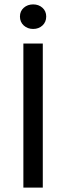

<svg xmlns="http://www.w3.org/2000/svg" viewBox="-20 -854 301 874"><path d="M86.4 0V-655.8H174.8V0ZM130.9 -722.2Q105.5 -722.2 88.1 -738Q70.8 -753.9 70.8 -778.8Q70.8 -803.2 88.1 -818.6Q105.5 -834 130.9 -834Q156.2 -834 173.3 -818.6Q190.4 -803.2 190.4 -778.8Q190.4 -753.9 173.3 -738Q156.2 -722.2 130.9 -722.2Z"/></svg>

Font: Varta Medium
Style: Regular
Weight: 500
Designer: Joana Correia, Viktoriya Grabowska, Eben Sorkin
Foundry: Sorkin Type Co.
Version: Version 1.004